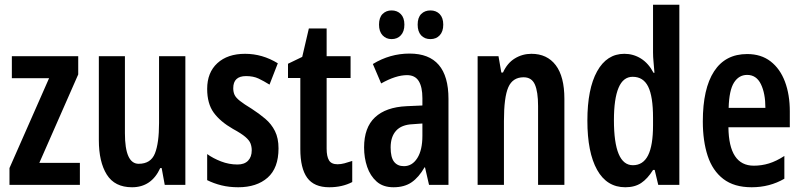

<svg xmlns="http://www.w3.org/2000/svg" viewBox="-20 -780 3386 810"><path d="M317 0H20V-71L187 -450H30V-543H310V-466L146 -93H317Z M762 -543V0H675L662 -71H656Q619 10 537 10Q464 10 430.5 -43.5Q397 -97 397 -189V-543H507V-218Q507 -89 565 -89Q616 -89 633.5 -132.5Q651 -176 651 -261V-543Z M1155 -154Q1155 -71 1109 -30.5Q1063 10 985 10Q947 10 914.5 2Q882 -6 854 -20V-130Q879 -112 912.5 -99Q946 -86 982 -86Q1011 -86 1026.5 -102Q1042 -118 1042 -146Q1042 -161 1037 -174.5Q1032 -188 1015 -202.5Q998 -217 963 -236Q909 -267 881.5 -305Q854 -343 854 -405Q854 -474 897 -513.5Q940 -553 1014 -553Q1087 -553 1152 -513L1117 -423Q1093 -438 1071 -448.5Q1049 -459 1018 -459Q964 -459 964 -408Q964 -392 969.5 -380Q975 -368 992 -354.5Q1009 -341 1042 -321Q1073 -301 1099 -279Q1125 -257 1140 -227Q1155 -197 1155 -154Z M1404 -87Q1418 -87 1433 -91Q1448 -95 1466 -101V-12Q1424 10 1369 10Q1305 10 1276 -30Q1247 -70 1247 -151V-451H1195V-511L1255 -540L1283 -660H1358V-543H1459V-451H1358V-153Q1358 -120 1368 -103.5Q1378 -87 1404 -87Z M1708 -554Q1872 -554 1872 -363V0H1790L1773 -74H1771Q1747 -32 1716.5 -11Q1686 10 1640 10Q1596 10 1569 -14Q1542 -38 1529 -76Q1516 -114 1516 -158Q1516 -242 1562 -285Q1608 -328 1695 -332L1762 -335V-366Q1762 -413 1746.5 -438Q1731 -463 1697 -463Q1650 -463 1588 -428L1553 -510Q1625 -554 1708 -554ZM1721 -256Q1674 -254 1651 -228.5Q1628 -203 1628 -158Q1628 -116 1642.5 -97.5Q1657 -79 1684 -79Q1719 -79 1740.5 -113Q1762 -147 1762 -207V-259ZM1579 -676Q1579 -706 1594 -721Q1609 -736 1632 -736Q1656 -736 1671 -720.5Q1686 -705 1686 -676Q1686 -647 1671 -631Q1656 -615 1632 -615Q1609 -615 1594 -631Q1579 -647 1579 -676ZM1742 -676Q1742 -706 1757 -721Q1772 -736 1796 -736Q1820 -736 1835 -720.5Q1850 -705 1850 -676Q1850 -647 1835 -631Q1820 -615 1796 -615Q1771 -615 1756.5 -631Q1742 -647 1742 -676Z M2222 -553Q2288 -553 2324.5 -505Q2361 -457 2361 -363V0H2250V-333Q2250 -393 2236.5 -423.5Q2223 -454 2189 -454Q2143 -454 2124.5 -412Q2106 -370 2106 -270V0H1995V-543H2083L2095 -474H2102Q2120 -514 2152 -533.5Q2184 -553 2222 -553Z M2618 10Q2540 10 2499 -63.5Q2458 -137 2458 -271Q2458 -405 2499 -479Q2540 -553 2614 -553Q2652 -553 2684 -533Q2716 -513 2737 -473H2741Q2739 -500 2737 -520Q2735 -540 2735 -559V-760H2846V0H2757L2742 -63H2735Q2712 -26 2685 -8Q2658 10 2618 10ZM2650 -83Q2693 -83 2714 -124.5Q2735 -166 2735 -252V-283Q2735 -373 2714.5 -414.5Q2694 -456 2649 -456Q2609 -456 2589.5 -409.5Q2570 -363 2570 -273Q2570 -83 2650 -83Z M3132 -552Q3191 -552 3231 -521Q3271 -490 3291.5 -435.5Q3312 -381 3312 -310V-243H3053Q3055 -81 3160 -81Q3193 -81 3224 -90.5Q3255 -100 3289 -122V-26Q3258 -8 3223.5 1Q3189 10 3151 10Q3077 10 3031.5 -25Q2986 -60 2965.5 -122.5Q2945 -185 2945 -268Q2945 -406 2992.5 -479Q3040 -552 3132 -552ZM3132 -464Q3097 -464 3076.5 -431.5Q3056 -399 3054 -325H3209Q3209 -386 3190 -425Q3171 -464 3132 -464Z"/></svg>

Font: Noto Sans Gujarati UI ExtraCondensed SemiBold
Style: Regular
Weight: 600
Width: 2
Designer: Jelle Bosma - Monotype Design Team, Universal Thirst
Foundry: Monotype Imaging Inc.
Version: Version 2.106; ttfautohint (v1.8.4.7-5d5b)